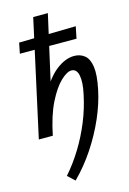

<svg xmlns="http://www.w3.org/2000/svg" viewBox="-146 -780 766 1140"><g transform="rotate(-15 237.0 -209.5)"><path d="M171 292 128 252Q180 193 224 121.5Q268 50 300 -28.5Q332 -107 349 -189Q365 -261 356.5 -303.5Q348 -346 315 -346Q288 -346 248.5 -308.5Q209 -271 171 -195Q133 -119 109 0H56Q88 -151 137 -244.5Q186 -338 242.5 -381.5Q299 -425 353 -425Q390 -425 416.5 -404Q443 -383 450.5 -333Q458 -283 440 -196Q423 -113 385 -26Q347 61 293 142.5Q239 224 171 292ZM23 0 179 -711H269L109 0ZM46 -521 59 -586 409 -593 394 -520Z"/></g></svg>

Font: Ysabeau Infant SemiBold
Style: Italic
Weight: 600
Italic angle: -12°
Designer: Christian Thalmann (Catharsis Fonts)
Version: Version 2.002; featfreeze: ss01,ss02,lnum